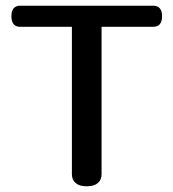

<svg xmlns="http://www.w3.org/2000/svg" viewBox="-20 -639 608 673"><path d="M517 -619Q548 -619 548 -582Q548 -545 517 -545H336V-28Q336 -9 323 2.5Q310 14 284 14Q258 14 245 2.5Q232 -9 232 -28V-545H51Q20 -545 20 -582Q20 -619 51 -619Z"/></svg>

Font: Sofadi One
Style: Regular
Weight: 400
Designer: Botjo Nikoltchev
Foundry: Botjo Nikoltchev
Version: Version 1.002